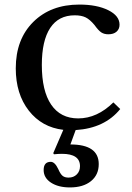

<svg xmlns="http://www.w3.org/2000/svg" viewBox="-20 -560 576 840"><path d="M476 -112 506 -83Q438 1 311 9L288 72Q412 72 412 158Q412 205 378 232.5Q344 260 286 260Q235 260 203 239Q171 218 171 184Q171 148 202 148Q220 148 235 180Q244 201 253.5 209Q263 217 280 217Q302 217 316 203Q330 189 330 167Q330 113 251 113Q236 113 216 115L213 110L257 8Q163 -3 106 -76Q49 -149 49 -261Q49 -388 125.5 -464Q202 -540 327 -540Q404 -540 453.5 -515.5Q503 -491 503 -452Q503 -433 490 -421.5Q477 -410 454 -410Q436 -410 423.5 -418Q411 -426 393 -451Q373 -475 354.5 -484Q336 -493 307 -493Q236 -493 199.5 -437.5Q163 -382 163 -276Q163 -162 204 -102Q245 -42 322 -42Q405 -42 476 -112Z"/></svg>

Font: Libre Baskerville
Style: Regular
Weight: 400
Designer: Pablo Impallari, Rodrigo Fuenzalida
Foundry: Pablo Impallari, Rodrigo Fuenzalida
Version: Version 1.000